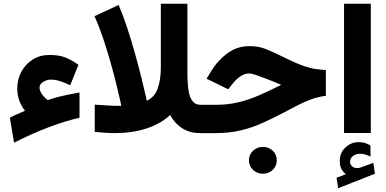

<svg xmlns="http://www.w3.org/2000/svg" viewBox="-20 -712 2067 1027"><path d="M191.4 -243.2Q191.4 -226.1 205.8 -206.5Q220.2 -187 235.8 -176.8Q271 -188.5 297.1 -195.1Q323.2 -201.7 348.4 -206.5Q373.5 -211.4 405.3 -217.3V-82Q330.6 -65.4 239 -30.8Q147.5 3.9 55.2 51.3L32.7 -82.5Q50.3 -92.3 73.2 -101.8Q96.2 -111.3 113.8 -119.6Q95.7 -141.1 84 -171.9Q72.3 -202.6 72.3 -237.8Q72.3 -287.1 94.2 -328.1Q116.2 -369.1 155 -393.6Q193.8 -418 244.6 -418Q297.9 -418 332.3 -403.6Q366.7 -389.2 399.4 -365.2L355.5 -255.9Q333 -267.1 305.9 -276.6Q278.8 -286.1 251 -286.1Q231.4 -286.1 211.4 -274.2Q191.4 -262.2 191.4 -243.2Z M765.1 -173.3Q806.6 -191.9 823.5 -238.3Q840.3 -284.7 840.3 -353.5V-691.9H982.4V-327.6Q982.4 -297.9 984.1 -266.8Q985.8 -235.8 992.4 -209.5Q999 -183.1 1013.4 -167.2Q1027.8 -151.4 1053.2 -151.4H1070.3V0H1051.8Q992.7 0 952.1 -27.6Q911.6 -55.2 890.1 -97.2Q840.3 -49.8 763.9 -24.9Q687.5 0 594.7 0Q567.4 0 540.8 -2.2Q514.2 -4.4 486.8 -6.3V-152.3Q517.1 -150.4 549.6 -148.2Q582 -146 604.5 -146H628.9Q628.9 -146 622.1 -177.5Q615.2 -209 602.3 -261.5Q589.4 -314 571.5 -377.4Q553.7 -440.9 532 -505.6Q510.3 -570.3 485.4 -625.5L614.7 -685.5Q639.6 -627 662.1 -557.9Q684.6 -488.8 703.4 -421.1Q722.2 -353.5 736.1 -297.4Q750 -241.2 757.6 -207.3Q765.1 -173.3 765.1 -173.3Z M1311.5 145.5Q1311.5 115.2 1333.3 94.5Q1355 73.7 1386.2 73.7Q1417.5 73.7 1439 94.5Q1460.4 115.2 1460.4 145.5Q1460.4 175.8 1439 196.5Q1417.5 217.3 1386.2 217.3Q1355 217.3 1333.3 196.5Q1311.5 175.8 1311.5 145.5ZM1052.2 -151.4H1134.3Q1194.8 -151.4 1248.5 -163.3Q1302.2 -175.3 1358.9 -199.2Q1415.5 -223.1 1484.4 -258.3Q1466.8 -266.1 1440.2 -276.6Q1413.6 -287.1 1388.7 -296.6Q1363.8 -306.2 1350.1 -310.5Q1323.7 -319.3 1314.5 -319.3Q1288.6 -319.3 1265.1 -303Q1241.7 -286.6 1229 -270L1200.7 -234.4L1085 -291L1109.4 -331.1Q1144 -388.2 1196.3 -426.8Q1248.5 -465.3 1314.9 -465.3Q1364.3 -465.3 1404.3 -448.7Q1444.3 -432.1 1482.9 -413.1Q1528.3 -390.6 1560.3 -376.7Q1592.3 -362.8 1617.4 -354.7Q1642.6 -346.7 1667.2 -343Q1691.9 -339.4 1723.1 -337.4V-199.7Q1683.1 -194.3 1649.2 -182.4Q1615.2 -170.4 1579.8 -152.6Q1544.4 -134.8 1500.5 -111.3Q1438 -78.1 1381.3 -53Q1324.7 -27.8 1265.1 -13.9Q1205.6 0 1132.8 0H1052.2Z M1830.1 219.7Q1813.5 206.1 1805.4 190.2Q1797.4 174.3 1797.4 148.9Q1797.4 105 1827.9 76.7Q1858.4 48.3 1897.5 48.3Q1918.9 48.3 1932.9 53Q1946.8 57.6 1961.4 65.9L1961.9 125.5Q1932.1 110.4 1904.3 110.4Q1885.3 110.4 1868.9 121.8Q1852.5 133.3 1852.5 155.3Q1853 168 1864.7 178.7Q1876.5 189.5 1901.9 186Q1902.3 186 1905.3 185.1L1977.1 159.2L1985.4 217.3L1788.6 294.9L1780.3 238.8ZM1963.4 -691.9V-0.5H1820.3V-691.9Z"/></svg>

Font: Vazirmatn RD Black
Style: Regular
Weight: 900
Designer: Saber Rastikerdar
Foundry: Saber Rastikerdar
Version: Version 32.102